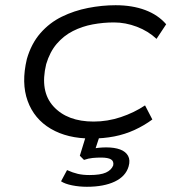

<svg xmlns="http://www.w3.org/2000/svg" viewBox="-20 -523 662 736"><path d="M330 8Q238 8 174.5 -29.5Q111 -67 86 -136Q61 -205 83 -297Q100 -356 135 -396Q170 -436 217 -459Q264 -482 317.5 -492.5Q371 -503 423 -503Q487 -503 536.5 -484.5Q586 -466 617 -430L580 -374Q548 -404 504.5 -420.5Q461 -437 417 -437Q376 -437 335.5 -429.5Q295 -422 259.5 -404Q224 -386 197.5 -355Q171 -324 157 -277Q132 -173 185 -115Q238 -57 339 -57Q392 -57 443 -74Q494 -91 536 -119L564 -65Q533 -42 496 -25Q459 -8 418 0Q377 8 330 8ZM313 193Q284 193 256.5 187.5Q229 182 214 172L237 129Q259 139 278.5 143.5Q298 148 323 148Q365 148 386 138.5Q407 129 414 111Q417 95 405.5 88Q394 81 367 81Q352 81 335.5 82.5Q319 84 302 90L286 74L315 -20H368L343 56L320 50Q342 45 358 43.5Q374 42 387 42Q419 42 440.5 50Q462 58 471 74.5Q480 91 473 115Q462 153 420 173Q378 193 313 193Z"/></svg>

Font: Nunito Sans 7pt Expanded Light
Style: Italic
Weight: 300
Width: 7
Italic angle: -9°
Designer: Vernon Adams
Foundry: Vernon Adams
Version: Version 3.101;gftools[0.9.27]